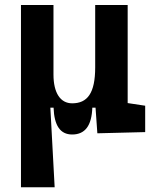

<svg xmlns="http://www.w3.org/2000/svg" viewBox="-20 -538 626 782"><path d="M273.9 9.8C326.7 9.8 353.5 -26.4 356 -99.6H369.1L376.5 4.9L571.3 0V-107.4L500 -118.2V-517.6H367.7V-263.7C367.7 -158.2 335.9 -117.2 273.9 -117.2C226.1 -117.2 197.8 -159.2 197.8 -234.4V-517.6H65.4V224.6H202.6L185.1 -99.6H198.2C200.7 -26.4 225.6 9.8 273.9 9.8Z"/></svg>

Font: Cascadia Code
Style: Bold
Weight: 700
Monospace: yes
Designer: Aaron Bell
Foundry: Saja Typeworks
Version: Version 2404.023